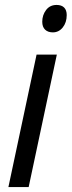

<svg xmlns="http://www.w3.org/2000/svg" viewBox="-20 -757 290 777"><path d="M151 -669Q151 -696 166.5 -716.5Q182 -737 209 -737Q229 -737 239.5 -726.5Q250 -716 250 -696Q250 -666 234 -646Q218 -626 194 -626Q174 -626 162.5 -637Q151 -648 151 -669ZM128 -536H210L96 0H14Z"/></svg>

Font: Noto Sans UI Narrow
Style: Italic
Weight: 400
Width: 4
Italic angle: -12°
Designer: Monotype Design Team
Foundry: Monotype Imaging Inc.
Version: Version 1.001